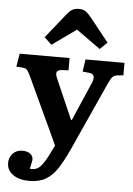

<svg xmlns="http://www.w3.org/2000/svg" viewBox="-66 -872 801 1153"><g transform="rotate(5 334.0 -295.5)"><path d="M154 232Q94 232 56.5 206Q19 180 19 135Q19 102 41 78.5Q63 55 98 55Q129 55 145.5 68Q162 81 163 99Q163 108 160 122Q157 136 152 159Q192 164 217 136Q242 108 271 47L291 7L105 -393Q91 -422 83.5 -431Q76 -440 58 -442L18 -445L31 -524H332V-450L289 -448Q268 -446 262 -434Q256 -422 269 -393L373 -155H378L478 -386Q502 -442 457 -446L417 -450L428 -524H663V-449L624 -445Q606 -442 596.5 -431Q587 -420 572 -387L384 28Q354 93 324 139Q294 185 254 208.5Q214 232 154 232ZM216 -594 172 -636 290 -783Q308 -806 324 -814.5Q340 -823 363 -823Q390 -823 405.5 -811Q421 -799 440 -775L551 -636L507 -594L362 -698Z"/></g></svg>

Font: Literata 7pt
Style: Bold
Weight: 700
Designer: Latin by Veronika Burian and Jose Scaglione. Greek by Irene Vlachou. Cyrillic by Vera Evstafieva.
Foundry: TypeTogether
Version: Version 3.002